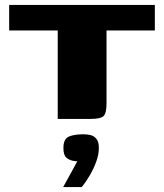

<svg xmlns="http://www.w3.org/2000/svg" viewBox="-20 -480 661 775"><path d="M17 -460H605V-357H410V-62Q410 -24 398.5 -12Q387 0 345 0H213V-357H17ZM235 275Q247 253 256 237Q265 221 273 206Q281 191 292 171Q288 171 283.5 170.5Q279 170 274 169Q259 166 247.5 156Q236 146 236 117Q236 81 257.5 71.5Q279 62 317 62Q333 62 346.5 65.5Q360 69 369.5 81Q379 93 379 117Q379 143 369 171Q359 199 343.5 226Q328 253 310 275Z"/></svg>

Font: Genos Thin ExtraBold
Style: Regular
Weight: 800
Version: Version 1.010